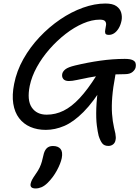

<svg xmlns="http://www.w3.org/2000/svg" viewBox="-20 -728 792 1091"><path d="M596 101.2Q573 101.2 561.5 87.2Q550 73.2 540.6 44Q535.2 23.2 530.2 -15.2Q525.2 -53.6 527.2 -113.8Q529.2 -174 542.4 -258.4L574.4 -252Q511.2 -148.8 454.6 -91.9Q398 -35 345.3 -12.5Q292.6 10 240.2 10Q191.6 10 152.7 -6.7Q113.8 -23.4 88.5 -56.6Q63.2 -89.8 55.4 -138.9Q47.6 -188 60.4 -251.8Q74.6 -324.6 112.6 -392.2Q150.6 -459.8 204.7 -517.2Q258.8 -574.6 322 -617.6Q385.2 -660.6 451.5 -684.3Q517.8 -708 579 -708Q620.2 -708 641.3 -693.2Q662.4 -678.4 668.7 -655.9Q675 -633.4 670.6 -610.8Q665.4 -585.2 654.2 -566.9Q643 -548.6 628.9 -539.2Q614.8 -529.8 598.6 -529.8Q581.4 -529.8 578.4 -538.5Q575.4 -547.2 578.3 -560.4Q581.2 -573.6 582.7 -586.3Q584.2 -599 577.1 -607.7Q570 -616.4 546.8 -616.4Q502.2 -616.4 452 -594.8Q401.8 -573.2 352.9 -535.3Q304 -497.4 261.5 -449Q219 -400.6 189.5 -347Q160 -293.4 149 -240.4Q132.6 -158.4 160.5 -117.4Q188.4 -76.4 245.2 -76.4Q295.4 -76.4 341.1 -98.9Q386.8 -121.4 432.3 -170.1Q477.8 -218.8 527 -297Q544.2 -323 562.7 -332.9Q581.2 -342.8 607.2 -342.8Q625.4 -342.8 632.4 -330.5Q639.4 -318.2 634.6 -295.4Q622.2 -230.8 617.9 -177.7Q613.6 -124.6 616.6 -81.7Q619.6 -38.8 628 -2.4Q633.4 17.6 635.5 30.3Q637.6 43 638 51.7Q638.4 60.4 636.2 69.2Q633.4 84.2 622.2 92.7Q611 101.2 596 101.2ZM371.2 -267.6Q349.6 -267.6 340 -278.9Q330.4 -290.2 333.6 -308.2Q337 -323 352.3 -334.8Q367.6 -346.6 407 -356Q478.6 -373.2 549.2 -383.2Q619.8 -393.2 688.4 -393.4Q718.2 -393.4 732.4 -387.1Q746.6 -380.8 750.1 -370.2Q753.6 -359.6 751 -346.2Q748 -331.4 732.9 -319Q717.8 -306.6 690.2 -306.6Q624.4 -306.6 572.9 -300.6Q521.4 -294.6 482.9 -287.1Q444.4 -279.6 417.1 -273.6Q389.8 -267.6 371.2 -267.6ZM182.6 342.8Q148.4 342.8 154.2 315.2Q156.4 305 161.8 294.2Q167.2 283.4 183.6 259.8Q197.2 241 205.1 224.2Q213 207.4 217.8 190.5Q222.6 173.6 226.4 155.6Q231.6 129.2 244.6 115.4Q257.6 101.6 280.8 101.6Q310 101.6 323.8 118.1Q337.6 134.6 331 170.2Q324.6 201 303.3 240.5Q282 280 250.6 311.2Q232.4 328.8 215.7 335.8Q199 342.8 182.6 342.8Z"/></svg>

Font: Shantell Sans Light
Style: Italic
Weight: 300
Italic angle: -11°
Designer: Stephen Nixon, Anya Danilova, Shantell Martin
Foundry: Arrow Type
Version: Version 1.008;[ac192a2d6]